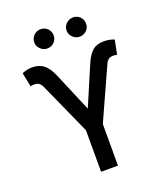

<svg xmlns="http://www.w3.org/2000/svg" viewBox="-165 -1050 1008 1163"><g transform="rotate(-20 338.5 -468.5)"><path d="M283.7 0V-267.6L133.3 -602.5Q117.7 -635.7 85.9 -635.7Q65.4 -635.7 59.6 -632.3L41.5 -723.1Q73.2 -737.3 107.4 -737.3Q150.4 -737.3 180.4 -714.6Q210.4 -691.9 234.4 -634.3L338.9 -387.2L443.8 -632.8Q466.3 -687.5 494.1 -712.4Q522 -737.3 568.8 -737.3Q602.5 -737.3 635.7 -724.6L617.2 -632.3Q609.4 -635.7 590.8 -635.7Q558.6 -635.7 543.9 -602.5L392.6 -268.1V0ZM233.9 -813Q209 -813 190.2 -831.3Q171.4 -849.6 171.4 -874.5Q171.4 -900.4 189.9 -918.7Q208.5 -937 233.9 -937Q260.7 -937 278.6 -918.9Q296.4 -900.9 296.4 -874.5Q296.4 -849.1 278.3 -831.1Q260.3 -813 233.9 -813ZM442.9 -813Q418 -813 398.9 -831.3Q379.9 -849.6 379.9 -874.5Q379.9 -900.4 398.7 -918.7Q417.5 -937 442.9 -937Q469.7 -937 487.5 -918.9Q505.4 -900.9 505.4 -874.5Q505.4 -849.1 487.3 -831.1Q469.2 -813 442.9 -813Z"/></g></svg>

Font: Karasuma Gothic
Style: Regular
Weight: 500
Designer: Rasmus Andersson / Ryoko Nishizuka
Foundry: Genbu
Version: Version 1.00